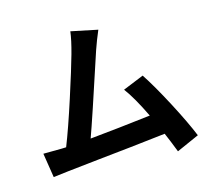

<svg xmlns="http://www.w3.org/2000/svg" viewBox="-115 -927 1230 1111"><g transform="rotate(-15 500.0 -371.0)"><path d="M172 -144 199 -145Q239 -246 292.5 -412Q346 -578 368 -657.5Q390 -737 396 -787L555 -754Q531 -698 512 -643Q383 -249 349 -157Q514 -173 714 -197Q655 -319 609 -380L734 -431Q786 -352 852 -226.5Q918 -101 953 -15L818 45Q791 -25 770 -73Q556 -48 360 -28Q127 -3 85 3L62 -143Q139 -143 172 -144Z"/></g></svg>

Font: Swei Fan Sans CJK TC
Style: Bold
Weight: 700
Version: Version 2.130